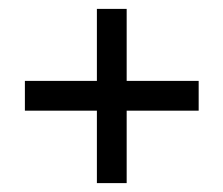

<svg xmlns="http://www.w3.org/2000/svg" viewBox="-20 -488 502 432"><path d="M427 -306H265V-468H198V-306H36V-239H198V-76H265V-239H427Z"/></svg>

Font: Lisu Bosa Light
Style: Italic
Weight: 300
Italic angle: -19°
Designer: David Morse, Annie Olsen, Victor Gaultney, Frank Grießhammer (Latin)
Foundry: SIL International
Version: Version 2.000